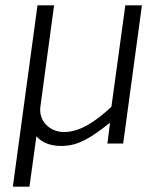

<svg xmlns="http://www.w3.org/2000/svg" viewBox="-20 -536 593 717"><path d="M28 161H90L116 -27C140 0 174 10 216 9C270 7 315 -17 391 -78L381 0H440L510 -516H448L396 -137C335 -81 279 -43 219 -43C164 -43 123 -86 131 -139L182 -516H120Z"/></svg>

Font: United Sans ExtraLight
Style: Italic
Weight: 200
Italic angle: -8°
Designer: Pablo Impallari, Rodrigo Fuenzalida (Modified by Dan O. Williams)
Version: Version 1.000;PS 001.000;hotconv 1.0.88;makeotf.lib2.5.64775